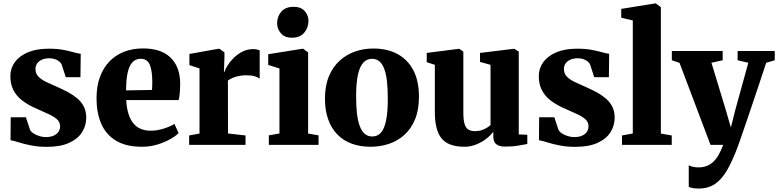

<svg xmlns="http://www.w3.org/2000/svg" viewBox="-20 -839 4507 1112"><path d="M250.5 11.5Q201 11.5 160 3.2Q119 -5 89 -14.5Q59 -24 41 -27L42 -160H130L154 -87Q160 -75.5 174.8 -66Q189.5 -56.5 208.2 -50.8Q227 -45 244 -45Q272.5 -45 291.2 -53.5Q310 -62 319 -76.2Q328 -90.5 328 -108Q328 -133 308.2 -149.8Q288.5 -166.5 254.2 -181.5Q220 -196.5 176.5 -216.5Q136.5 -235 105.8 -259.2Q75 -283.5 57.5 -317.5Q40 -351.5 40 -398Q40 -443.5 66 -479.2Q92 -515 141.5 -536Q191 -557 261.5 -557Q311.5 -557 346.5 -550.2Q381.5 -543.5 405.8 -536.5Q430 -529.5 447.5 -527.5L446 -392H361L338 -462.5Q334 -474 323.5 -482.8Q313 -491.5 298.2 -496.5Q283.5 -501.5 266 -501.5Q242 -501.5 223.8 -493.8Q205.5 -486 195.5 -472Q185.5 -458 185.5 -439.5Q185.5 -412 203.5 -394.2Q221.5 -376.5 250.2 -363.2Q279 -350 311.5 -335.5Q342.5 -322 372.5 -306Q402.5 -290 426.8 -269.8Q451 -249.5 465.2 -222.2Q479.5 -195 479.5 -157.5Q479.5 -112.5 455.8 -74Q432 -35.5 381.2 -12Q330.5 11.5 250.5 11.5Z M803 11Q709.5 11 651.2 -24.5Q593 -60 566 -123.2Q539 -186.5 539 -269.5Q539 -338 558.2 -391.5Q577.5 -445 613 -482.2Q648.5 -519.5 698 -539Q747.5 -558.5 808.5 -558.5Q912.5 -558.5 967 -506.2Q1021.5 -454 1023.5 -360Q1023.5 -326 1021.2 -301.2Q1019 -276.5 1015 -259.5H711Q713.5 -214 723.8 -180.8Q734 -147.5 751.8 -125.5Q769.5 -103.5 794.8 -92.8Q820 -82 853 -82Q890 -82 929 -94.5Q968 -107 990 -121.5L1014.5 -68.5Q1000 -52.5 967.5 -34Q935 -15.5 892.2 -2.2Q849.5 11 803 11ZM710 -315.5 860.5 -318Q861 -330.5 861.5 -342Q862 -353.5 862 -365.5Q862 -428 847.8 -463.2Q833.5 -498.5 794.5 -498.5Q777 -498.5 762 -490.2Q747 -482 735.2 -462Q723.5 -442 717 -406.2Q710.5 -370.5 710 -315.5Z M1075.5 0V-54.5L1135.5 -65.5V-442.5L1077 -462V-526.5L1244.5 -556.5H1251.5L1280 -535.5V-511.5L1277 -423H1280.5Q1284 -437.5 1297.5 -459.2Q1311 -481 1333 -503Q1355 -525 1383.8 -539.8Q1412.5 -554.5 1446.5 -554.5Q1459.5 -554.5 1469 -552.2Q1478.5 -550 1484 -547.5V-383.5Q1473.5 -392 1455 -397.5Q1436.5 -403 1406 -403Q1381.5 -403 1361 -398.5Q1340.5 -394 1325.2 -387Q1310 -380 1300 -372.5L1300.5 -66L1402 -54.5V0Z M1537 0V-55L1598.5 -66V-442.5L1533.5 -463V-525L1730.5 -556.5H1736L1764.5 -535.5V-65.5L1825 -55V0ZM1670 -620.5Q1628.5 -620.5 1606.8 -646.2Q1585 -672 1585 -703.5Q1585 -743.5 1609.2 -771.5Q1633.5 -799.5 1680.5 -799.5H1681.5Q1723 -799.5 1744.8 -775Q1766.5 -750.5 1766.5 -718.5Q1766.5 -679 1742.2 -649.8Q1718 -620.5 1671 -620.5Z M1862 -267.5Q1862 -342 1884.8 -396.8Q1907.5 -451.5 1946.8 -487.2Q1986 -523 2036.2 -540.5Q2086.5 -558 2142 -558Q2224 -558 2283.2 -525.5Q2342.5 -493 2374.5 -431Q2406.5 -369 2406.5 -279Q2406.5 -203 2384 -148.2Q2361.5 -93.5 2322.2 -58Q2283 -22.5 2232.5 -5.8Q2182 11 2126 11Q2065.5 11 2016.8 -7Q1968 -25 1933.5 -60.5Q1899 -96 1880.5 -148.2Q1862 -200.5 1862 -267.5ZM2136.5 -48.5Q2167 -48.5 2186.8 -71.2Q2206.5 -94 2216.2 -142Q2226 -190 2226 -265.5Q2226 -321.5 2221.5 -364.8Q2217 -408 2206.2 -437.8Q2195.5 -467.5 2178 -483Q2160.5 -498.5 2135 -498.5Q2104.5 -498.5 2083.8 -475.8Q2063 -453 2052.8 -405Q2042.5 -357 2042.5 -281Q2042.5 -224.5 2047.5 -181.2Q2052.5 -138 2063.8 -108.5Q2075 -79 2092.8 -63.8Q2110.5 -48.5 2136.5 -48.5Z M2906.5 10Q2871 10 2854 -4Q2837 -18 2837 -47.5V-76.5Q2821.5 -54.5 2795.2 -34.5Q2769 -14.5 2737 -1.8Q2705 11 2670.5 11Q2578.5 11 2538.5 -36Q2498.5 -83 2498.5 -190.5V-463.5L2451.5 -479V-532.5L2635.5 -556H2640L2663.5 -540V-188Q2663.5 -147.5 2669.8 -124Q2676 -100.5 2690.8 -90Q2705.5 -79.5 2730.5 -79.5Q2753.5 -79.5 2770.8 -85.5Q2788 -91.5 2800.5 -99.5Q2813 -107.5 2821 -114.5V-463.5L2760 -480.5V-532.5L2952.5 -556H2959.5L2984.5 -540V-60.5L3034 -58.5V-5Q3015.5 -1.5 2982.2 4.2Q2949 10 2906.5 10Z M3311 11.5Q3261.5 11.5 3220.5 3.2Q3179.5 -5 3149.5 -14.5Q3119.5 -24 3101.5 -27L3102.5 -160H3190.5L3214.5 -87Q3220.5 -75.5 3235.2 -66Q3250 -56.5 3268.8 -50.8Q3287.5 -45 3304.5 -45Q3333 -45 3351.8 -53.5Q3370.5 -62 3379.5 -76.2Q3388.5 -90.5 3388.5 -108Q3388.5 -133 3368.8 -149.8Q3349 -166.5 3314.8 -181.5Q3280.5 -196.5 3237 -216.5Q3197 -235 3166.2 -259.2Q3135.5 -283.5 3118 -317.5Q3100.5 -351.5 3100.5 -398Q3100.5 -443.5 3126.5 -479.2Q3152.5 -515 3202 -536Q3251.5 -557 3322 -557Q3372 -557 3407 -550.2Q3442 -543.5 3466.2 -536.5Q3490.5 -529.5 3508 -527.5L3506.5 -392H3421.5L3398.5 -462.5Q3394.5 -474 3384 -482.8Q3373.5 -491.5 3358.8 -496.5Q3344 -501.5 3326.5 -501.5Q3302.5 -501.5 3284.2 -493.8Q3266 -486 3256 -472Q3246 -458 3246 -439.5Q3246 -412 3264 -394.2Q3282 -376.5 3310.8 -363.2Q3339.5 -350 3372 -335.5Q3403 -322 3433 -306Q3463 -290 3487.2 -269.8Q3511.5 -249.5 3525.8 -222.2Q3540 -195 3540 -157.5Q3540 -112.5 3516.2 -74Q3492.5 -35.5 3441.8 -12Q3391 11.5 3311 11.5Z M3645 -66V-720.5L3578 -736.5V-787.5L3772.5 -819H3778.5L3807.5 -797.5V-65.5L3870.5 -54.5V0H3582.5V-54.5Z M4026.5 253Q4008 253 3993.2 250.5Q3978.5 248 3969 243V118Q3976.5 123 3992 126.8Q4007.5 130.5 4025 130.5Q4051.5 130.5 4073 122.2Q4094.5 114 4111.8 97.5Q4129 81 4142.8 56.5Q4156.5 32 4168.5 0H4095L3915.5 -475L3871 -490V-543.5H4165.5V-490L4100.5 -475.5L4183 -204L4213 -100.5L4238.5 -202L4314 -475.5L4252 -490V-543.5H4467V-490L4417.5 -475.5Q4399 -419 4377.5 -354.5Q4356 -290 4334.8 -227.5Q4313.5 -165 4295.8 -112.8Q4278 -60.5 4266.2 -26.8Q4254.5 7 4252 12.5Q4223.5 89.5 4193 143.2Q4162.5 197 4123 225Q4083.5 253 4026.5 253Z"/></svg>

Font: Merriweather 48pt Black
Style: Regular
Weight: 900
Version: Version 2.100